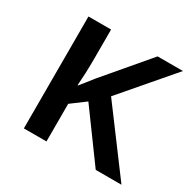

<svg xmlns="http://www.w3.org/2000/svg" viewBox="-125 -670 808 801"><g transform="rotate(30 279.5 -269.5)"><path d="M416 -539.1 236.8 -328.1C222.7 -309.1 205.1 -288.1 189 -268.1H187C189.5 -298.8 191.9 -349.6 191.9 -398.9V-539.1H83V0H191.9V-181.2L259.8 -231.9L429.2 0H553.2L331.1 -297.9L538.1 -539.1Z"/></g></svg>

Font: Noto Reveo Sans
Style: Regular
Weight: 500
Designer: Monotype Design Team
Foundry: Monotype Imaging Inc.
Version: Version 2.007